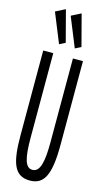

<svg xmlns="http://www.w3.org/2000/svg" viewBox="-131 -890 513 943"><g transform="rotate(15 125.0 -418.5)"><path d="M92 -673 122 -688 80 -848 31 -823ZM172 -673 202 -688 160 -848 111 -823ZM126 11C198 11 227 -44 227 -198V-623H176V-197C176 -101 165 -44 126 -43C88 -42 76 -91 76 -194V-623H25V-195C25 -55 45 11 126 11Z"/></g></svg>

Font: Inconsolata UltraCondensed Thin
Style: Regular
Weight: 100
Width: 1
Monospace: yes
Designer: Raph Levien, Cyreal, Brenton Simpson
Foundry: Raph Levien, Cyreal, Google
Version: Version 3.100